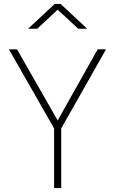

<svg xmlns="http://www.w3.org/2000/svg" viewBox="-20 -949 580 969"><path d="M289 -301 515 -700H473L271 -341L66 -700H25L253 -301V0H289ZM122 -804H168L271 -900L375 -804H420L286 -929H256Z"/></svg>

Font: TitilliumText22L
Style: 1 wt
Weight: 100
Designer: Campivisivi
Foundry: Campivisivi
Version: 1.000